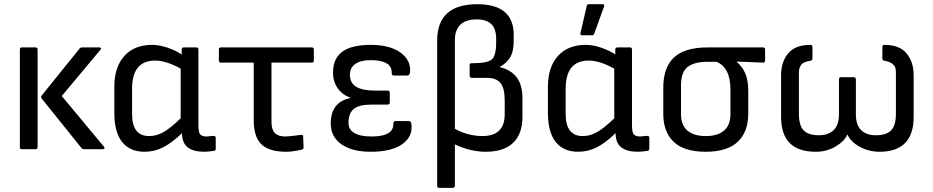

<svg xmlns="http://www.w3.org/2000/svg" viewBox="-20 -715 4470 920"><path d="M382.8 0Q376 0 371.1 -4.9L180.2 -242.2Q173.8 -250 180.2 -257.8L361.8 -482.9Q365.2 -487.8 374 -487.8H456.1Q461.9 -487.8 463.6 -484.6Q465.3 -481.4 460.9 -476.1L275.9 -254.9L478 -12.2Q482.4 -6.8 480.2 -3.4Q478 0 472.2 0ZM85 0Q75.2 0 75.2 -9.8V-478Q75.2 -487.8 85 -487.8H149.9Q160.2 -487.8 160.2 -478V-9.8Q160.2 0 149.9 0Z M672.9 12.2Q602.1 12.2 564.9 -34.9Q527.8 -82 527.8 -173.8V-298.8Q527.8 -393.6 575.7 -446.8Q623.5 -500 709 -500Q744.6 -500 784.2 -486.1Q823.7 -472.2 850.6 -454.1V-478Q850.6 -487.8 860.8 -487.8H920.9Q930.7 -487.8 930.7 -478V-116.2Q930.7 -82 939 -71.5Q947.3 -61 970.7 -61Q974.6 -61 985.8 -62.5Q997.1 -64 1002.9 -64Q1013.7 -64 1013.7 -54.2V-2Q1013.7 6.3 1004.9 7.8Q975.1 12.2 960 12.2Q905.8 12.2 878.9 -9.3Q852.1 -30.8 852.1 -77.1Q803.7 -30.3 761.7 -9Q719.7 12.2 672.9 12.2ZM612.8 -168.9Q612.8 -63 694.8 -63Q729.5 -63 762.7 -81.5Q795.9 -100.1 845.7 -147.9V-386.2Q775.4 -424.8 723.6 -424.8Q612.8 -424.8 612.8 -289.1Z M1351.6 12.2Q1270 12.2 1232.9 -23.2Q1195.8 -58.6 1195.8 -139.2V-415H1038.6Q1028.8 -415 1028.8 -424.8V-478Q1028.8 -487.8 1038.6 -487.8H1473.6Q1483.9 -487.8 1483.9 -478V-424.8Q1483.9 -415 1473.6 -415H1280.8V-131.8Q1280.8 -94.2 1296.9 -77.6Q1313 -61 1347.7 -61Q1365.7 -61 1421.9 -68.8Q1432.6 -70.3 1432.6 -60.1L1434.6 -8.8Q1434.6 0.5 1425.8 2Q1381.8 12.2 1351.6 12.2Z M1756.8 12.2Q1667 12.2 1616 -23.7Q1564.9 -59.6 1564.9 -123Q1564.9 -226.1 1658.7 -245.1V-247.1Q1620.6 -260.3 1598.1 -292.2Q1575.7 -324.2 1575.7 -367.2Q1575.7 -434.6 1620.4 -467.3Q1665 -500 1756.8 -500Q1846.7 -500 1897.9 -463.9Q1949.2 -427.7 1944.8 -370.1Q1943.4 -353 1931.6 -353H1865.7Q1856.9 -353 1856.9 -368.2Q1856.9 -426.8 1754.9 -426.8Q1709 -426.8 1682.9 -408.9Q1656.7 -391.1 1656.7 -356.9Q1656.7 -317.9 1686.5 -299.3Q1716.3 -280.8 1779.8 -280.8H1837.9Q1847.7 -280.8 1847.7 -271V-224.1Q1847.7 -213.9 1837.9 -213.9H1760.7Q1700.2 -213.9 1675 -192.9Q1649.9 -171.9 1649.9 -126Q1649.9 -94.2 1678 -77.6Q1706.1 -61 1760.7 -61Q1864.7 -61 1864.7 -120.1Q1864.7 -134.8 1874 -134.8H1939.9Q1950.2 -134.8 1951.7 -117.2Q1957.5 -58.6 1906 -23.2Q1854.5 12.2 1756.8 12.2Z M2084.5 185.1Q2074.7 185.1 2074.7 174.8V-520Q2074.7 -694.8 2266.6 -694.8Q2441.4 -694.8 2441.4 -548.8V-517.1Q2441.4 -468.8 2424.6 -440.4Q2407.7 -412.1 2375.5 -395V-393.1Q2483.4 -367.2 2483.4 -246.1V-154.8Q2483.4 -73.7 2439 -30.8Q2394.5 12.2 2306.6 12.2Q2235.8 12.2 2159.7 -22.9V174.8Q2159.7 179.2 2156.7 182.1Q2153.8 185.1 2149.4 185.1ZM2159.7 -523.9V-98.1Q2187.5 -81.5 2222.7 -72.3Q2257.8 -63 2290.5 -63Q2398.4 -63 2398.4 -167V-233.9Q2398.4 -292.5 2378.2 -317.1Q2357.9 -341.8 2315.4 -341.8H2240.7Q2236.3 -341.8 2233.4 -344.7Q2230.5 -347.7 2230.5 -352.1V-401.9Q2230.5 -412.1 2238.3 -412.1H2246.6Q2315.9 -412.1 2336.7 -430.4Q2357.4 -448.7 2357.4 -511.2V-528.8Q2357.4 -576.7 2334.2 -599.4Q2311 -622.1 2263.7 -622.1Q2212.9 -622.1 2186.3 -596.9Q2159.7 -571.8 2159.7 -523.9Z M2768.6 -545.9Q2759.3 -545.9 2761.2 -556.2L2791.5 -686Q2793 -694.8 2802.2 -694.8H2867.7Q2877.4 -694.8 2874.5 -684.1L2827.6 -554.2Q2824.7 -545.9 2816.4 -545.9ZM2750.5 12.2Q2679.7 12.2 2642.6 -34.9Q2605.5 -82 2605.5 -173.8V-298.8Q2605.5 -393.6 2653.3 -446.8Q2701.2 -500 2786.6 -500Q2822.3 -500 2861.8 -486.1Q2901.4 -472.2 2928.2 -454.1V-478Q2928.2 -487.8 2938.5 -487.8H2998.5Q3008.3 -487.8 3008.3 -478V-116.2Q3008.3 -82 3016.6 -71.5Q3024.9 -61 3048.3 -61Q3052.2 -61 3063.5 -62.5Q3074.7 -64 3080.6 -64Q3091.3 -64 3091.3 -54.2V-2Q3091.3 6.3 3082.5 7.8Q3052.7 12.2 3037.6 12.2Q2983.4 12.2 2956.5 -9.3Q2929.7 -30.8 2929.7 -77.1Q2881.3 -30.3 2839.4 -9Q2797.4 12.2 2750.5 12.2ZM2690.4 -168.9Q2690.4 -63 2772.5 -63Q2807.1 -63 2840.3 -81.5Q2873.5 -100.1 2923.3 -147.9V-386.2Q2853 -424.8 2801.3 -424.8Q2690.4 -424.8 2690.4 -289.1Z M3158.2 -169.9V-294.9Q3158.2 -391.1 3209.2 -439.5Q3260.3 -487.8 3371.1 -487.8H3636.2Q3646 -487.8 3646 -478V-424.8Q3646 -415 3636.2 -415L3510.3 -419.9V-418.9Q3538.1 -394 3551.8 -361.8Q3565.4 -329.6 3565.4 -278.8V-169.9Q3565.4 -83 3514.9 -35.4Q3464.4 12.2 3361.3 12.2Q3258.3 12.2 3208.3 -35.2Q3158.2 -82.5 3158.2 -169.9ZM3361.3 -63Q3419.4 -63 3449.7 -89.6Q3480 -116.2 3480 -167V-286.1Q3480 -391.6 3413.1 -418.9H3369.1Q3307.1 -418.9 3275.1 -394.3Q3243.2 -369.6 3243.2 -307.1V-167Q3243.2 -116.2 3273.7 -89.6Q3304.2 -63 3361.3 -63Z M3888.7 12.2Q3722.7 12.2 3722.7 -154.8V-354Q3722.7 -418.9 3756.8 -459.5Q3791 -500 3862.8 -500Q3873 -500 3873 -490.2V-435.1Q3873 -425.3 3862.8 -423.8Q3845.2 -421.4 3833.5 -415.5Q3821.8 -409.7 3816.7 -400.9Q3811.5 -392.1 3809.8 -384.3Q3808.1 -376.5 3808.1 -365.2V-169.9Q3808.1 -113.8 3830.8 -90.3Q3853.5 -66.9 3903.8 -66.9Q3949.2 -66.9 3974.6 -91.6Q4000 -116.2 4000 -167V-335Q4000 -345.2 4009.8 -345.2H4070.8Q4075.2 -345.2 4078.1 -342.3Q4081.1 -339.4 4081.1 -335V-167Q4081.1 -116.2 4106.2 -91.6Q4131.3 -66.9 4176.8 -66.9Q4227.1 -66.9 4250 -90.3Q4272.9 -113.8 4272.9 -169.9V-365.2Q4272.9 -380.4 4270 -390.6Q4267.1 -400.9 4254.2 -410.6Q4241.2 -420.4 4217.8 -423.8Q4208 -425.3 4208 -435.1V-490.2Q4208 -500 4217.8 -500Q4289.6 -500 4323.7 -459.5Q4357.9 -418.9 4357.9 -354V-154.8Q4357.9 12.2 4193.8 12.2Q4145 12.2 4101.6 -10.5Q4058.1 -33.2 4041 -69.8H4040Q4024.4 -36.1 3982.2 -12Q3939.9 12.2 3888.7 12.2Z"/></svg>

Font: Sofia Sans
Style: Regular
Weight: 400
Designer: Botio Nikoltchev, Ani Petrova
Foundry: lettersoup
Version: Version 4.100